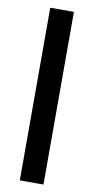

<svg xmlns="http://www.w3.org/2000/svg" viewBox="-92 -849 431 887"><g transform="rotate(10 124.0 -405.0)"><path d="M69 0V-810H180V0Z"/></g></svg>

Font: Oswald
Style: Regular
Weight: 400
Designer: Vernon Adams
Foundry: Vernon Adams
Version: Version 4.103; ttfautohint (v1.8.3)